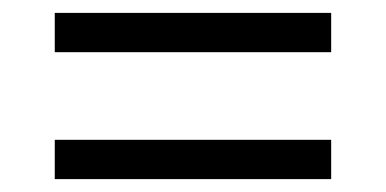

<svg xmlns="http://www.w3.org/2000/svg" viewBox="-20 -506 599 298"><path d="M65 -425V-486H494V-425ZM65 -228V-289H494V-228Z"/></svg>

Font: ET Text
Style: Italic
Weight: 470
Italic angle: -12°
Designer: Monotype Design Team
Foundry: Monotype Imaging Inc.
Version: Version 2.009